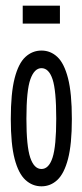

<svg xmlns="http://www.w3.org/2000/svg" viewBox="-20 -648 290 676"><path d="M126 8Q94 8 69.5 -14.5Q45 -37 31.5 -88.5Q18 -140 18 -229Q18 -320 31.5 -372.5Q45 -425 69.5 -447.5Q94 -470 126 -470Q158 -470 182 -447.5Q206 -425 219.5 -372.5Q233 -320 233 -229Q233 -140 219.5 -88.5Q206 -37 182 -14.5Q158 8 126 8ZM126 -53Q152 -53 165 -93Q178 -133 178 -230Q178 -330 165 -369Q152 -408 126 -408Q101 -408 87 -369Q73 -330 73 -230Q73 -133 86.5 -93Q100 -53 126 -53ZM60 -565V-628H191V-565Z"/></svg>

Font: Inconsolata UltraCondensed Medium
Style: Regular
Weight: 500
Width: 1
Monospace: yes
Designer: Raph Levien, Cyreal, Brenton Simpson
Foundry: Raph Levien, Cyreal, Google
Version: Version 3.001; ttfautohint (v1.8.2.53-6de2)